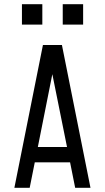

<svg xmlns="http://www.w3.org/2000/svg" viewBox="-20 -899 502 919"><path d="M48.8 0Q83 -170.9 185.5 -683.6Q208 -683.6 276.4 -683.6Q310.5 -512.7 413.1 0Q394.5 0 339.8 0Q334 -30.3 315.4 -122.1Q273.4 -122.1 146.5 -122.1Q140.6 -91.8 122.1 0Q103.5 0 48.8 0ZM161.1 -195.3Q196.3 -195.3 300.8 -195.3Q283.2 -282.2 230.5 -543.9Q213.9 -457 161.1 -195.3ZM182.6 -878.9Q182.6 -854.5 182.6 -781.2Q158.2 -781.2 85 -781.2Q85 -805.7 85 -878.9Q109.4 -878.9 182.6 -878.9ZM377.9 -878.9Q377.9 -854.5 377.9 -781.2Q353.5 -781.2 280.3 -781.2Q280.3 -805.7 280.3 -878.9Q304.7 -878.9 377.9 -878.9Z"/></svg>

Font: ZAANS 2018
Style: Regular
Weight: 400
Designer: Counter Creatives
Version: Version 1.0 - 24-01-18